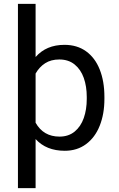

<svg xmlns="http://www.w3.org/2000/svg" viewBox="-20 -770 617 993"><path d="M520 -268.6V-258.3Q520 -180.7 495.8 -119.9Q471.7 -59.1 425.3 -24.7Q378.9 9.8 314.9 9.8Q219.2 9.8 164.1 -50.8V203.1H72.8V-750H164.1V-475.1Q219.2 -538.1 313.5 -538.1Q378.9 -538.1 425.3 -504.6Q471.7 -471.2 495.8 -410.4Q520 -349.6 520 -268.6ZM428.7 -268.6Q428.7 -323.2 413.3 -366.9Q397.9 -410.6 366 -436.5Q334 -462.4 286.6 -462.4Q243.7 -462.4 213.4 -442.9Q183.1 -423.3 164.1 -389.6V-135.3Q204.6 -63.5 287.6 -63.5Q334.5 -63.5 366.2 -89.6Q397.9 -115.7 413.3 -159.7Q428.7 -203.6 428.7 -258.3Z"/></svg>

Font: Heebo
Style: Regular
Weight: 400
Designer: Oded Ezer
Foundry: Meir Sadan
Version: Version 2.001; ttfautohint (v1.5.14-ce02) -l 8 -r 50 -G 200 